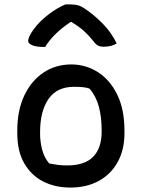

<svg xmlns="http://www.w3.org/2000/svg" viewBox="-20 -836 640 867"><path d="M302 -545Q368 -545 422.5 -510Q477 -475 509.5 -408.5Q542 -342 542 -246V-235Q542 -160 511.5 -104.5Q481 -49 426 -19Q371 11 297 11Q229 11 175 -16.5Q121 -44 89.5 -98.5Q58 -153 58 -235V-246Q58 -337 89.5 -404Q121 -471 176 -508Q231 -545 302 -545ZM314 -444Q237 -444 199 -389Q161 -334 161 -239V-233Q161 -195 170.5 -159.5Q180 -124 202 -98Q222 -94 240.5 -91.5Q259 -89 283 -89Q363 -89 401 -128.5Q439 -168 439 -241V-248Q439 -308 426 -355.5Q413 -403 384 -436Q370 -441 353 -442.5Q336 -444 314 -444ZM275 -816H299Q319 -816 334.5 -811.5Q350 -807 377 -787Q411 -763 446.5 -726.5Q482 -690 507 -640Q484 -625 448 -625Q431 -625 420.5 -631.5Q410 -638 396 -657Q379 -678 358 -697Q337 -716 302 -737H299Q255 -707 227.5 -679Q200 -651 184 -624H178Q143 -624 125 -632Q107 -640 107 -651Q107 -659 113 -672.5Q119 -686 133 -705Q158 -739 197.5 -769.5Q237 -800 275 -816Z"/></svg>

Font: Recursive Mn Csl St Med
Style: Regular
Weight: 500
Monospace: yes
Version: Version 1.079;hotconv 1.0.112;makeotfexe 2.5.65598; ttfautoh